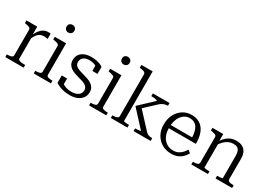

<svg xmlns="http://www.w3.org/2000/svg" viewBox="0 -1520 3210 2310"><g transform="rotate(30 1605.5 -365.0)"><path d="M368 -516V-442Q361 -445 352 -446Q343 -447 333.5 -448Q324 -449 316 -449Q291 -449 272 -442Q253 -435 237.5 -420Q222 -405 208.5 -382.5Q195 -360 180 -329L178 -383Q195 -424 217.5 -454.5Q240 -485 269.5 -502Q299 -519 335 -519Q345 -519 354.5 -518.5Q364 -518 368 -516ZM36 0V-37H38Q74 -37 96.5 -44Q119 -51 119 -73V-426Q119 -441 111.5 -448.5Q104 -456 87.5 -460.5Q71 -465 47 -470L36 -472V-509H186V-375L192 -381V-69Q192 -55 206 -48Q220 -41 239.5 -39Q259 -37 274 -37H291V0Z M544 -634Q521 -634 506 -648.5Q491 -663 491 -688Q491 -713 506 -726.5Q521 -740 544 -740Q567 -740 582.5 -726.5Q598 -713 598 -688Q598 -663 582.5 -648.5Q567 -634 544 -634ZM587 -509V-73Q587 -51 610 -44Q633 -37 669 -37H670V0H431V-37H432Q468 -37 491 -44Q514 -51 514 -73V-426Q514 -448 496.5 -455.5Q479 -463 441 -470L430 -472V-509Z M1060 -130Q1060 -154 1048.5 -169.5Q1037 -185 1017.5 -196Q998 -207 973.5 -214.5Q949 -222 922 -229Q892 -237 862.5 -247.5Q833 -258 809 -274Q785 -290 770.5 -315Q756 -340 756 -377Q756 -420 777.5 -452Q799 -484 839 -501.5Q879 -519 934 -519Q977 -519 1009.5 -512Q1042 -505 1064 -495Q1086 -485 1098 -475V-379H1026V-467Q1034 -466 1039.5 -462.5Q1045 -459 1049 -453.5Q1053 -448 1054 -440.5Q1055 -433 1053 -426Q1042 -442 1024 -452.5Q1006 -463 983.5 -468.5Q961 -474 934 -474Q879 -474 850.5 -449Q822 -424 822 -386Q822 -362 834 -345.5Q846 -329 866 -319Q886 -309 911 -301.5Q936 -294 963 -286Q993 -278 1022.5 -267.5Q1052 -257 1075.5 -241Q1099 -225 1113.5 -200.5Q1128 -176 1128 -140Q1128 -97 1105 -63.5Q1082 -30 1039 -10Q996 10 935 10Q890 10 853 2.5Q816 -5 787 -17.5Q758 -30 735 -45V-148H809V-31Q798 -39 791.5 -46.5Q785 -54 782.5 -61Q780 -68 780 -75.5Q780 -83 783 -91Q801 -72 824 -59.5Q847 -47 875 -41Q903 -35 935 -35Q974 -35 1001.5 -46.5Q1029 -58 1044.5 -79Q1060 -100 1060 -130Z M1313 -634Q1290 -634 1275 -648.5Q1260 -663 1260 -688Q1260 -713 1275 -726.5Q1290 -740 1313 -740Q1336 -740 1351.5 -726.5Q1367 -713 1367 -688Q1367 -663 1351.5 -648.5Q1336 -634 1313 -634ZM1356 -509V-73Q1356 -51 1379 -44Q1402 -37 1438 -37H1439V0H1200V-37H1201Q1237 -37 1260 -44Q1283 -51 1283 -73V-426Q1283 -448 1265.5 -455.5Q1248 -463 1210 -470L1199 -472V-509Z M2055 0H1818V-38H1821Q1836 -38 1852.5 -39Q1869 -40 1881 -42.5Q1893 -45 1893 -48L1688 -271V-276L1877 -453Q1877 -461 1863.5 -464.5Q1850 -468 1831.5 -469.5Q1813 -471 1797 -471H1792V-509H2024V-471H2023Q2003 -471 1984 -466Q1965 -461 1947 -450.5Q1929 -440 1911 -423L1747 -270L1749 -304L1960 -76Q1974 -60 1989 -52Q2004 -44 2020.5 -41Q2037 -38 2053 -38H2055ZM1658 -737V-47Q1658 -44 1670.5 -41.5Q1683 -39 1700 -38Q1717 -37 1730 -37H1733V0H1502V-37H1504Q1528 -37 1546 -40Q1564 -43 1574.5 -51Q1585 -59 1585 -73V-652Q1585 -667 1577.5 -675Q1570 -683 1554 -688Q1538 -693 1512 -696L1501 -698V-737Z M2167 -251Q2167 -199 2180 -159Q2193 -119 2217.5 -91.5Q2242 -64 2274 -49.5Q2306 -35 2344 -35Q2387 -35 2417.5 -51.5Q2448 -68 2468.5 -91.5Q2489 -115 2502 -138L2540 -107Q2522 -74 2495 -47.5Q2468 -21 2430.5 -5.5Q2393 10 2342 10Q2272 10 2215.5 -22Q2159 -54 2125.5 -113Q2092 -172 2092 -253Q2092 -332 2123 -391.5Q2154 -451 2207.5 -485Q2261 -519 2327 -519Q2380 -519 2420 -501.5Q2460 -484 2488 -449Q2516 -414 2530 -362.5Q2544 -311 2544 -242H2148V-287H2491L2467 -268Q2466 -320 2457 -359Q2448 -398 2431 -423Q2414 -448 2388 -461Q2362 -474 2327 -474Q2293 -474 2264 -458.5Q2235 -443 2213 -414Q2191 -385 2179 -343.5Q2167 -302 2167 -251Z M2620 0V-37H2622Q2646 -37 2664 -40Q2682 -43 2692.5 -51Q2703 -59 2703 -73V-426Q2703 -441 2695.5 -448.5Q2688 -456 2671.5 -460.5Q2655 -465 2631 -470L2620 -472V-509H2770V-402L2776 -395V-47Q2776 -44 2788 -41.5Q2800 -39 2817 -38Q2834 -37 2848 -37H2851V0ZM3187 0H2957V-37H2959Q2973 -37 2990 -38Q3007 -39 3019 -41.5Q3031 -44 3031 -47V-349Q3031 -391 3022 -417.5Q3013 -444 2992.5 -456.5Q2972 -469 2936 -469Q2902 -469 2871.5 -455Q2841 -441 2814 -414.5Q2787 -388 2763 -350L2761 -404Q2788 -443 2816 -468.5Q2844 -494 2877 -506.5Q2910 -519 2949 -519Q2997 -519 3031.5 -502Q3066 -485 3085 -449.5Q3104 -414 3104 -359V-73Q3104 -59 3114.5 -51Q3125 -43 3143.5 -40Q3162 -37 3185 -37H3187Z"/></g></svg>

Font: Roboto Serif 36pt Light
Style: Regular
Weight: 300
Designer: Greg Gazdowicz
Foundry: Commercial Type
Version: Version 1.008